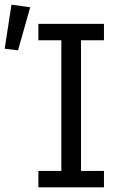

<svg xmlns="http://www.w3.org/2000/svg" viewBox="-45 -800 524 820"><path d="M32 -585 -25 -592 4 -780 84 -769ZM119 0V-70H217V-628H119V-698H399V-628H301V-70H399V0Z"/></svg>

Font: Anuphan
Style: Regular
Weight: 400
Designer: Mike Abbink, Paul van der Laan, Pieter van Rosmalen, Mint Tantisuwanna
Foundry: Bold Monday; Cadson Demak
Version: Version 3.002;hotconv 1.0.109;makeotfexe 2.5.65596